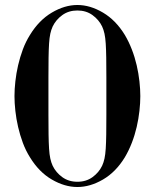

<svg xmlns="http://www.w3.org/2000/svg" viewBox="-20 -735 620 769"><path d="M100 -105Q83 -132 71.5 -163Q60 -194 52.5 -226.5Q45 -259 41.5 -291Q38 -323 38 -350Q38 -377 41.5 -409Q45 -441 52.5 -473.5Q60 -506 71.5 -537Q83 -568 100 -595Q136 -654 187.5 -684.5Q239 -715 290 -715Q341 -715 392.5 -684.5Q444 -654 480 -595Q496 -568 508 -537Q520 -506 527.5 -473.5Q535 -441 538.5 -409Q542 -377 542 -350Q542 -323 538.5 -291Q535 -259 527.5 -226.5Q520 -194 508 -163Q496 -132 480 -105Q444 -46 392.5 -16Q341 14 290 14Q239 14 187.5 -16Q136 -46 100 -105ZM174 -425V-275Q174 -229 174.5 -196.5Q175 -164 176.5 -140Q178 -116 181.5 -100Q185 -84 191 -71Q204 -44 229.5 -25.5Q255 -7 290 -7Q325 -7 350.5 -25.5Q376 -44 389 -71Q395 -84 398.5 -100Q402 -116 403.5 -140Q405 -164 405.5 -196.5Q406 -229 406 -275V-425Q406 -471 405.5 -503.5Q405 -536 403.5 -560Q402 -584 398.5 -600Q395 -616 389 -629Q376 -656 350.5 -674.5Q325 -693 290 -693Q255 -693 229.5 -674.5Q204 -656 191 -629Q185 -616 181.5 -600Q178 -584 176.5 -560Q175 -536 174.5 -503.5Q174 -471 174 -425Z"/></svg>

Font: EIisabethische
Style: Book
Weight: 400
Designer: Salychow
Version: Version 1.3